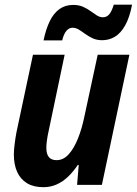

<svg xmlns="http://www.w3.org/2000/svg" viewBox="-20 -775 574 805"><path d="M161.6 9.8Q120.6 9.8 93.3 -6.8Q65.9 -23.4 52 -54.2Q38.1 -85 38.1 -127Q38.1 -145 41.3 -170.7Q44.4 -196.3 49.3 -221.7L118.2 -545.4H251L183.6 -224.1Q179.2 -204.6 176.8 -186.8Q174.3 -168.9 174.3 -154.8Q174.3 -129.4 184.8 -116.5Q195.3 -103.5 217.3 -103.5Q245.6 -103.5 267.8 -127.9Q290 -152.3 306.9 -194.3Q323.7 -236.3 334.5 -289.6L389.6 -545.4H522.5L407.2 0H303.2L310.1 -83.5H306.2Q287.6 -55.7 265.9 -34.7Q244.1 -13.7 218.3 -2Q192.4 9.8 161.6 9.8ZM162.6 -605.5Q172.4 -652.8 188.5 -686Q204.6 -719.2 229 -736.8Q253.4 -754.4 287.1 -754.4Q310.1 -754.4 327.9 -746.6Q345.7 -738.8 359.6 -728.5Q373.5 -718.3 386 -710.4Q398.4 -702.6 411.6 -702.6Q427.2 -702.6 437.7 -714.6Q448.2 -726.6 457 -755.4H533.7Q523.4 -701.7 504.9 -668.7Q486.3 -635.7 461.9 -621.1Q437.5 -606.4 408.7 -606.4Q385.7 -606.4 368.4 -614.5Q351.1 -622.6 337.2 -632.8Q323.2 -643.1 310.5 -650.9Q297.9 -658.7 283.7 -658.7Q269.5 -658.7 258.3 -645.5Q247.1 -632.3 240.7 -605.5Z"/></svg>

Font: Open Sans SemiCondensed
Style: Bold Italic
Weight: 700
Width: 4
Italic angle: -12°
Designer: Monotype Design Team
Foundry: Monotype Imaging Inc.
Version: Version 3.003